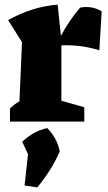

<svg xmlns="http://www.w3.org/2000/svg" viewBox="-20 -525 465 829"><path d="M23 0V-56Q33 -66 42.5 -73.5Q52 -81 64 -87L75 -343L15 -438Q117 -496 229 -505L243 -370Q279 -438 326 -492Q376 -502 419 -476L409 -308Q327 -333 245 -329V-90L344 -62V0ZM86 276 101 141 76 87Q124 41 184 28Q227 72 238 129Q202 211 141 284Z"/></svg>

Font: Piazzolla ExtraBold
Style: Regular
Weight: 800
Designer: Juan Pablo del Peral
Foundry: Huerta Tipografica
Version: Version 1.330